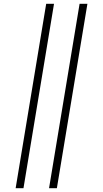

<svg xmlns="http://www.w3.org/2000/svg" viewBox="-20 -843 540 1006"><path d="M237 143 397 -823H438L278 143ZM62 143 222 -823H263L103 143Z"/></svg>

Font: Iosevka Slab Extralight
Style: Italic
Weight: 200
Italic angle: -9°
Monospace: yes
Designer: Belleve Invis
Foundry: Belleve Invis
Version: Version 11.1.1; ttfautohint (v1.8.3)